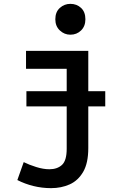

<svg xmlns="http://www.w3.org/2000/svg" viewBox="-20 -786 600 996"><path d="M245 190Q198 190 153.5 179Q109 168 70 148L103 55Q131 69 168 80.5Q205 92 236 92Q277 92 301.5 69.5Q326 47 326 -14V-429H115V-522H438V-18Q438 60 411.5 105.5Q385 151 341.5 170.5Q298 190 245 190ZM345 -606Q314 -606 290.5 -628Q267 -650 267 -686Q267 -724 290.5 -745Q314 -766 345 -766Q378 -766 400.5 -745Q423 -724 423 -686Q423 -650 400.5 -628Q378 -606 345 -606ZM117 -234V-313H526V-234Z"/></svg>

Font: Ubuntu Sans Mono Medium
Style: Regular
Weight: 500
Monospace: yes
Designer: Dalton Maag Ltd
Foundry: Dalton Maag Ltd
Version: Version 1.006